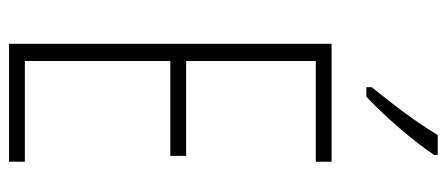

<svg xmlns="http://www.w3.org/2000/svg" viewBox="-302 -687 989 425"><g transform="rotate(90 192.5 -474.5)"><path d="M323 -941V-949H279C248 -898 216 -856 173 -803V-791H194C234 -828 292 -894 323 -941ZM338 0V-35H115V-357H325V-392H115V-679H338V-714H77V0Z"/></g></svg>

Font: Noto Sans ExtraCondensed ExtraLight
Style: Regular
Weight: 200
Width: 2
Designer: Monotype Design Team
Foundry: Monotype Imaging Inc.
Version: Version 2.013